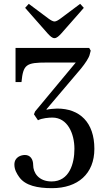

<svg xmlns="http://www.w3.org/2000/svg" viewBox="-20 -740 554 1001"><path d="M111 -699 228 -566C241 -552 252 -541 264 -541C276 -541 288 -553 300 -566L417 -699L398 -720L295 -643C284 -635 273 -628 264 -628C256 -628 244 -635 233 -643L130 -720ZM55 118C55 145 68 166 80 183C112 228 176 241 251 241C386 241 472 166 472 36C472 -102 396 -174 278 -174C267 -174 230 -171 224 -168L222 -170L402 -382C424 -409 445 -440 448 -457L453 -476L445 -490H61V-312H92C101 -404 116 -414 224 -414H375L163 -159L157 -144L178 -113C198 -124 235 -127 253 -127C332 -127 368 -44 368 36C368 112 342 206 249 206C180 206 153 159 153 121C153 90 138 68 110 68C91 68 55 78 55 118Z"/></svg>

Font: Lingua Franca
Style: Regular
Weight: 400
Version: Version 1.19